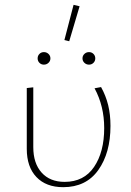

<svg xmlns="http://www.w3.org/2000/svg" viewBox="-20 -772 544 796"><path d="M91 -155V-407L118 -410V-162Q118 -95 152.5 -56.5Q187 -18 248 -18Q328 -18 370 -80Q412 -142 412 -241Q412 -332 372 -406L399 -411Q419 -375 428.5 -336Q438 -297 438 -250Q438 -138 387.5 -67Q337 4 242 4Q171 4 131 -38Q91 -80 91 -155ZM247 -606 285 -752 310 -746 267 -601ZM136 -530Q136 -541 143.5 -548.5Q151 -556 162 -556Q173 -556 181 -548.5Q189 -541 189 -530Q189 -519 181 -511.5Q173 -504 162 -504Q151 -504 143.5 -511.5Q136 -519 136 -530ZM322 -530Q322 -541 330 -548.5Q338 -556 349 -556Q360 -556 367.5 -548.5Q375 -541 375 -530Q375 -519 367.5 -511.5Q360 -504 349 -504Q338 -504 330 -511.5Q322 -519 322 -530Z"/></svg>

Font: Ysabeau Extralight
Style: Regular
Weight: 200
Designer: Christian Thalmann (Catharsis Fonts)
Version: Version 0.003